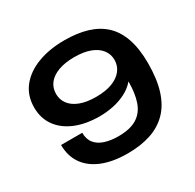

<svg xmlns="http://www.w3.org/2000/svg" viewBox="-154 -869 1071 1052"><g transform="rotate(-30 381.5 -343.5)"><path d="M368 12Q275 12 209 -14.5Q143 -41 108 -91Q73 -141 73 -211H207Q207 -170 227.5 -144.5Q248 -119 285 -107Q322 -95 370 -95Q445 -95 488 -122Q531 -149 549 -201Q567 -253 567 -328Q540 -296 500.5 -276.5Q461 -257 418.5 -249Q376 -241 338 -241Q249 -241 184 -268Q119 -295 83.5 -344.5Q48 -394 48 -462Q48 -537 90 -590Q132 -643 206 -671Q280 -699 375 -699Q456 -699 518.5 -680Q581 -661 623.5 -621Q666 -581 688 -516.5Q710 -452 710 -362Q710 -261 687.5 -190Q665 -119 621 -74.5Q577 -30 513.5 -9Q450 12 368 12ZM373 -343Q433 -343 474.5 -359Q516 -375 538 -403.5Q560 -432 560 -469Q560 -505 538.5 -533Q517 -561 476 -576.5Q435 -592 375 -592Q317 -592 275 -576.5Q233 -561 211 -533Q189 -505 189 -466Q189 -431 209.5 -403Q230 -375 271 -359Q312 -343 373 -343Z"/></g></svg>

Font: Archivo SemiBold Expanded SemiBold
Style: Regular
Weight: 600
Width: 7
Version: Version 2.001